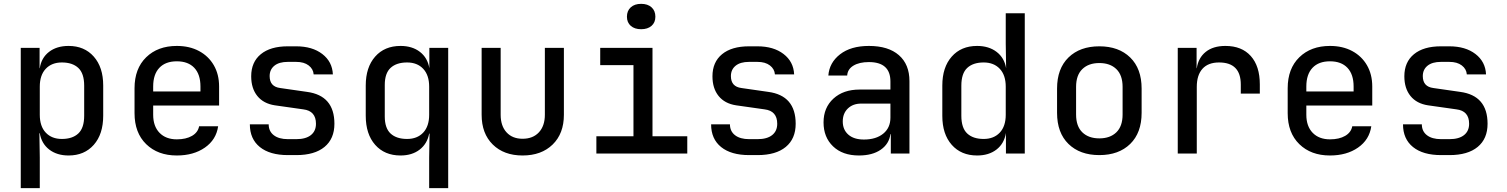

<svg xmlns="http://www.w3.org/2000/svg" viewBox="-20 -799 7840 999"><path d="M88 180V-550H186V-444H187Q195 -498 235 -529Q275 -560 337 -560Q419 -560 468 -504.5Q517 -449 517 -354V-197Q517 -101 468 -45.5Q419 10 337 10Q276 10 236 -21Q196 -52 187 -106H185L187 21V180ZM302 -76Q357 -76 387.5 -104.5Q418 -133 418 -197V-353Q418 -417 387.5 -445.5Q357 -474 302 -474Q249 -474 218 -441Q187 -408 187 -348V-202Q187 -142 218 -109Q249 -76 302 -76Z M900 10Q801 10 740.5 -49Q680 -108 680 -210V-340Q680 -442 740.5 -501Q801 -560 900 -560Q966 -560 1015.5 -533.5Q1065 -507 1092.5 -459.5Q1120 -412 1120 -349V-250H777V-202Q777 -142 810 -108Q843 -74 900 -74Q948 -74 979 -92Q1010 -110 1016 -142H1115Q1105 -72 1046 -31Q987 10 900 10ZM777 -349V-323H1023V-349Q1023 -412 991 -446Q959 -480 900 -480Q841 -480 809 -446Q777 -412 777 -349Z M1478 8Q1384 8 1332 -34Q1280 -76 1280 -152H1378Q1378 -116 1404.5 -95.5Q1431 -75 1478 -75H1522Q1571 -75 1597.5 -96Q1624 -117 1624 -155Q1624 -222 1558 -230L1410 -251Q1351 -260 1319 -299.5Q1287 -339 1287 -402Q1287 -476 1337 -517Q1387 -558 1477 -558H1521Q1605 -558 1657 -518Q1709 -478 1712 -412H1612Q1610 -440 1586 -458.5Q1562 -477 1521 -477H1477Q1432 -477 1407.5 -457Q1383 -437 1383 -403Q1383 -348 1438 -341L1577 -321Q1720 -302 1720 -155Q1720 -77 1668.5 -34.5Q1617 8 1522 8Z M2213 180V21L2215 -104H2213Q2203 -51 2163.5 -20.5Q2124 10 2064 10Q1981 10 1932 -45.5Q1883 -101 1883 -197V-354Q1883 -449 1932 -504.5Q1981 -560 2064 -560Q2125 -560 2165 -529Q2205 -498 2214 -444V-550H2312V180ZM2098 -76Q2151 -76 2182 -109Q2213 -142 2213 -202V-348Q2213 -408 2182 -441Q2151 -474 2098 -474Q2043 -474 2012.5 -446Q1982 -418 1982 -357V-193Q1982 -132 2012.5 -104Q2043 -76 2098 -76Z M2699 10Q2602 10 2544 -47Q2486 -104 2486 -202V-550H2585V-202Q2585 -144 2615.5 -110.5Q2646 -77 2699 -77Q2753 -77 2784 -110.5Q2815 -144 2815 -202V-550H2914V-202Q2914 -104 2855.5 -47Q2797 10 2699 10Z M3083 0V-90H3276V-460H3103V-550H3375V-90H3556V0ZM3316 -647Q3282 -647 3262 -664.5Q3242 -682 3242 -712Q3242 -743 3262 -761Q3282 -779 3316 -779Q3350 -779 3370 -761Q3390 -743 3390 -712Q3390 -682 3370 -664.5Q3350 -647 3316 -647Z M3878 8Q3784 8 3732 -34Q3680 -76 3680 -152H3778Q3778 -116 3804.5 -95.5Q3831 -75 3878 -75H3922Q3971 -75 3997.5 -96Q4024 -117 4024 -155Q4024 -222 3958 -230L3810 -251Q3751 -260 3719 -299.5Q3687 -339 3687 -402Q3687 -476 3737 -517Q3787 -558 3877 -558H3921Q4005 -558 4057 -518Q4109 -478 4112 -412H4012Q4010 -440 3986 -458.5Q3962 -477 3921 -477H3877Q3832 -477 3807.5 -457Q3783 -437 3783 -403Q3783 -348 3838 -341L3977 -321Q4120 -302 4120 -155Q4120 -77 4068.5 -34.5Q4017 8 3922 8Z M4449 10Q4364 10 4314.5 -37.5Q4265 -85 4265 -162Q4265 -239 4316.5 -286Q4368 -333 4452 -333H4613V-375Q4613 -476 4501 -476Q4451 -476 4420.5 -457.5Q4390 -439 4388 -406H4290Q4295 -473 4351 -516.5Q4407 -560 4501 -560Q4602 -560 4657 -512Q4712 -464 4712 -377V0H4615V-101H4613Q4606 -50 4562.5 -20Q4519 10 4449 10ZM4475 -73Q4538 -73 4575.5 -103.5Q4613 -134 4613 -187V-260H4461Q4418 -260 4391.5 -234.5Q4365 -209 4365 -167Q4365 -124 4394 -98.5Q4423 -73 4475 -73Z M5064 10Q4981 10 4932 -45.5Q4883 -101 4883 -196V-354Q4883 -449 4932 -504.5Q4981 -560 5064 -560Q5125 -560 5165.5 -529Q5206 -498 5215 -444L5213 -572V-730H5312V0H5214V-107Q5205 -52 5165 -21Q5125 10 5064 10ZM5098 -76Q5151 -76 5182 -109Q5213 -142 5213 -202V-348Q5213 -408 5182 -441Q5151 -474 5098 -474Q5043 -474 5012.5 -445.5Q4982 -417 4982 -353V-197Q4982 -133 5012.5 -104.5Q5043 -76 5098 -76Z M5700 8Q5599 8 5539.5 -50Q5480 -108 5480 -212V-338Q5480 -442 5539.5 -500Q5599 -558 5700 -558Q5801 -558 5860.5 -500Q5920 -442 5920 -338V-212Q5920 -108 5860.5 -50Q5801 8 5700 8ZM5700 -79Q5756 -79 5788.5 -110.5Q5821 -142 5821 -203V-347Q5821 -408 5788.5 -439.5Q5756 -471 5700 -471Q5644 -471 5611.5 -439.5Q5579 -408 5579 -347V-203Q5579 -142 5611.5 -110.5Q5644 -79 5700 -79Z M6108 0V-550H6206V-444H6207Q6215 -498 6253.5 -529Q6292 -560 6356 -560Q6441 -560 6488 -507.5Q6535 -455 6535 -360V-312H6436V-359Q6436 -474 6323 -474Q6266 -474 6236.5 -441Q6207 -408 6207 -347V0Z M6900 10Q6801 10 6740.5 -49Q6680 -108 6680 -210V-340Q6680 -442 6740.5 -501Q6801 -560 6900 -560Q6966 -560 7015.5 -533.5Q7065 -507 7092.5 -459.5Q7120 -412 7120 -349V-250H6777V-202Q6777 -142 6810 -108Q6843 -74 6900 -74Q6948 -74 6979 -92Q7010 -110 7016 -142H7115Q7105 -72 7046 -31Q6987 10 6900 10ZM6777 -349V-323H7023V-349Q7023 -412 6991 -446Q6959 -480 6900 -480Q6841 -480 6809 -446Q6777 -412 6777 -349Z M7478 8Q7384 8 7332 -34Q7280 -76 7280 -152H7378Q7378 -116 7404.5 -95.5Q7431 -75 7478 -75H7522Q7571 -75 7597.5 -96Q7624 -117 7624 -155Q7624 -222 7558 -230L7410 -251Q7351 -260 7319 -299.5Q7287 -339 7287 -402Q7287 -476 7337 -517Q7387 -558 7477 -558H7521Q7605 -558 7657 -518Q7709 -478 7712 -412H7612Q7610 -440 7586 -458.5Q7562 -477 7521 -477H7477Q7432 -477 7407.5 -457Q7383 -437 7383 -403Q7383 -348 7438 -341L7577 -321Q7720 -302 7720 -155Q7720 -77 7668.5 -34.5Q7617 8 7522 8Z"/></svg>

Font: JetBrains Mono NL Medium
Style: Regular
Weight: 500
Monospace: yes
Designer: Philipp Nurullin, Konstantin Bulenkov
Foundry: JetBrains
Version: Version 2.305; ttfautohint (v1.8.4.7-5d5b)